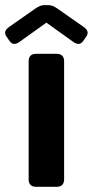

<svg xmlns="http://www.w3.org/2000/svg" viewBox="-44 -720 358 740"><path d="M-19 -579.1Q-33.2 -599.1 -8.8 -616.2L92.3 -687Q111.3 -700.2 125.5 -700.2H144Q158.2 -700.2 177.2 -687L278.3 -616.2Q302.7 -599.1 288.6 -579.1L276.4 -561.5Q261.7 -541.5 238.3 -558.6L135.3 -632.3H134.3L31.2 -558.6Q7.3 -541.5 -6.8 -561.5ZM95.7 0Q66.4 0 66.4 -29.3V-483.4Q66.4 -512.7 95.7 -512.7H173.8Q203.1 -512.7 203.1 -483.4V-29.3Q203.1 0 173.8 0Z"/></svg>

Font: Istok Web
Style: Bold
Weight: 700
Designer: Andrey V. Panov
Foundry: Andrey V. Panov
Version: Version 1.0.2g